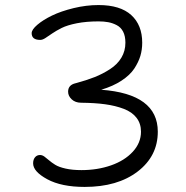

<svg xmlns="http://www.w3.org/2000/svg" viewBox="-20 -755 740 764"><path d="M316.9 -11.2Q224.6 -11.2 168.2 -41.7Q111.8 -72.3 111.8 -105Q111.8 -120.1 119.4 -129.2Q127 -138.2 139.2 -138.2Q147.9 -138.2 156.5 -132.1Q165 -126 175 -117.2Q185.1 -108.4 199.5 -99.4Q213.9 -90.3 241 -84.2Q268.1 -78.1 304.2 -78.1Q367.7 -78.1 421.6 -96.9Q475.6 -115.7 508.3 -151.1Q541 -186.5 541 -231Q541 -263.2 523.4 -286.1Q505.9 -309.1 472.7 -321.8Q439.5 -334.5 398.4 -340.1Q357.4 -345.7 303.2 -346.2Q279.8 -346.2 265.4 -359.6Q251 -373 251 -390.1Q251 -417 280.8 -423.8Q323.2 -435.1 356 -448Q388.7 -460.9 418 -480Q447.3 -499 463.1 -525.6Q479 -552.2 479 -585Q479 -611.3 470 -628.9Q460.9 -646.5 444.3 -655Q427.7 -663.6 410.6 -666.7Q393.6 -669.9 372.1 -669.9Q323.7 -669.9 285.6 -662.4Q247.6 -654.8 225.6 -643.8Q203.6 -632.8 188 -622.1Q172.4 -611.3 160.9 -603.8Q149.4 -596.2 140.1 -596.2Q106 -596.2 106 -623Q106 -637.2 128.7 -656.5Q151.4 -675.8 187 -693.1Q222.7 -710.4 272.9 -722.7Q323.2 -734.9 372.1 -734.9Q458.5 -734.9 502.2 -695.1Q545.9 -655.3 545.9 -585Q545.9 -557.6 538.6 -532.7Q531.2 -507.8 514.2 -481.9Q497.1 -456.1 463.6 -434.1Q430.2 -412.1 382.8 -397.9Q607.9 -381.3 607.9 -231Q607.9 -133.8 527.8 -72.5Q447.8 -11.2 316.9 -11.2Z"/></svg>

Font: Shantell Sans Bouncy
Style: Regular
Weight: 300
Designer: Stephen Nixon, Anya Danilova, Shantell Martin
Foundry: Arrow Type
Version: Version 1.006;[9816181b4]